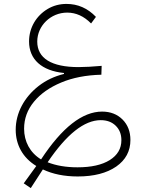

<svg xmlns="http://www.w3.org/2000/svg" viewBox="-20 -567 748 984"><path d="M190.4 250C133.3 215.3 103.5 157.7 103.5 92.8C103.5 41.5 120.1 -4.4 153.8 -45.4C187.5 -86.4 233.9 -119.1 293.5 -144C352.5 -168.9 421.4 -182.1 499.5 -184.1L501 -229.5C457.5 -225.6 414.6 -223.1 382.8 -223.1C244.1 -223.1 170.9 -268.1 170.9 -354C170.9 -435.1 240.2 -502.4 324.2 -502.4C369.6 -502.4 410.2 -483.9 446.8 -446.8L471.7 -480.5C429.2 -524.9 378.9 -546.9 320.8 -546.9C285.2 -546.9 252.9 -538.1 224.1 -521C166 -486.3 128.9 -425.3 128.9 -354.5C128.9 -262.2 194.3 -204.1 308.1 -192.9L307.6 -188C258.3 -175.8 215.3 -155.3 178.2 -126.5C104 -68.8 60.5 12.2 60.5 98.1C60.5 174.8 96.2 241.2 166 283.7L101.6 372.6L137.7 397L199.7 301.3C250 325.2 309.6 337.4 378.4 337.4C460.9 337.4 526.9 320.3 575.7 286.6C624 252.9 648.4 207.5 648.4 150.4C648.4 107.4 634.8 72.3 607.9 45.4C581.1 18.6 545.9 4.9 503.4 4.9C402.3 4.9 297.9 86.4 190.4 250ZM224.1 264.6C321.3 120.6 412.1 48.8 496.1 48.8C527.8 48.8 553.2 58.1 572.8 77.1C592.3 96.2 602.1 120.6 602.1 151.4C602.1 194.8 582 228.5 542.5 253.4C502.4 278.3 447.3 290.5 377.4 290.5C318.4 290.5 267.1 281.7 224.1 264.6Z"/></svg>

Font: Estedad ExtraLight
Style: Regular
Weight: 200
Designer: Amin Abedi
Version: Version 7.3